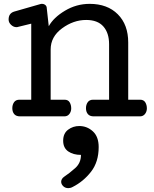

<svg xmlns="http://www.w3.org/2000/svg" viewBox="-20 -600 793 990"><path d="M24.4 0ZM388.7 49.8Q428.7 49.8 458.7 77.1Q488.8 104.5 488.8 158.2Q488.8 234.9 449.5 285.4Q410.2 335.9 355 363.8Q349.1 367.2 343 368.7Q336.9 370.1 332 370.1Q316.4 370.1 305.9 359.9Q295.4 349.6 295.4 336.9Q295.4 330.6 299.1 323.7Q302.7 316.9 310.5 311.5Q338.4 293 367.9 266.6Q397.5 240.2 397.5 198.7Q357.9 198.7 331.8 180.7Q305.7 162.6 305.7 125.5Q305.7 87.9 331.1 68.8Q356.4 49.8 388.7 49.8ZM424.3 -497.1Q358.9 -497.1 300 -453.9Q241.2 -410.6 241.2 -345.2V-85.9H312.5Q331.1 -85.9 339.1 -72.5Q347.2 -59.1 347.2 -41Q347.2 -24.9 337.9 -12.5Q328.6 0 311.5 0H83.5Q63 0 53.2 -11.7Q43.5 -23.4 43.5 -42Q43.5 -60.1 52.5 -73Q61.5 -85.9 80.6 -85.9H141.1V-478L71.3 -460.9Q70.3 -460.4 68.6 -460.2Q66.9 -460 64.5 -460Q49.8 -460 37.1 -471.9Q24.4 -483.9 24.4 -499Q24.4 -515.6 31.5 -525.6Q38.6 -535.6 52.2 -540L188.5 -579.1Q190.4 -579.1 190.9 -579.6Q191.4 -580.1 193.4 -580.1H196.3Q206.5 -580.1 213.9 -574Q221.2 -567.9 221.2 -557.1L231.4 -464.8Q256.3 -509.8 315.2 -544.9Q374 -580.1 442.4 -580.1Q533.7 -580.1 587.4 -526.4Q641.1 -472.7 641.1 -380.9V-85.9H702.1Q720.7 -85.9 729 -72.5Q737.3 -59.1 737.3 -41Q737.3 -24.9 727.8 -12.5Q718.3 0 701.2 0H463.4Q442.9 0 433.1 -11.7Q423.3 -23.4 423.3 -42Q423.3 -60.1 432.4 -73Q441.4 -85.9 460.4 -85.9H542.5V-372.1Q542.5 -430.2 512.9 -463.6Q483.4 -497.1 424.3 -497.1Z"/></svg>

Font: Cutive
Style: Regular
Weight: 400
Designer: Vernon Adams
Version: Version 1.002